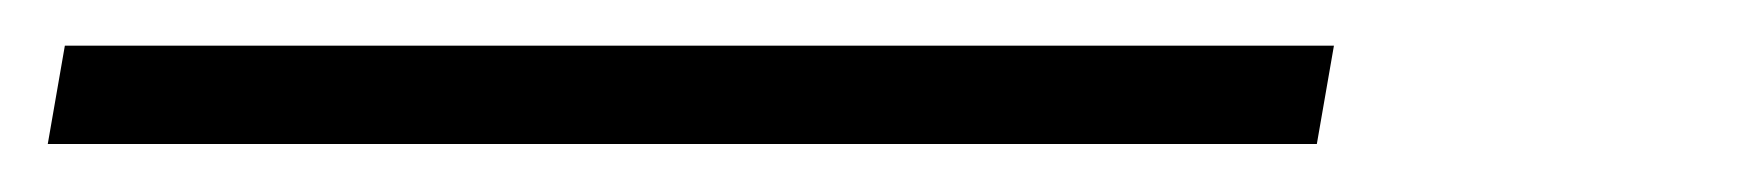

<svg xmlns="http://www.w3.org/2000/svg" viewBox="-57 147 743 82"><path d="M512.7 166.5 505.4 208.5H-36.6L-29.3 166.5Z"/></svg>

Font: Resagnicto
Style: Italic
Weight: 500
Italic angle: -10°
Version: Version 0.999